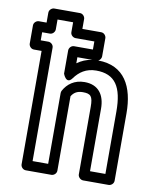

<svg xmlns="http://www.w3.org/2000/svg" viewBox="-88 -843 759 935"><g transform="rotate(10 291.5 -375.0)"><path d="M359 -563C368 -567 374 -577 374 -586V-676C374 -687 364 -701 349 -701H256V-750C256 -761 246 -775 231 -775H104C93 -775 79 -765 79 -750V-701H41C30 -701 16 -691 16 -676V-586C16 -575 26 -561 41 -561H79V0C79 11 89 25 104 25H231C242 25 256 15 256 0V-368C267 -386 283 -398 312 -398C351 -398 362 -387 362 -334V0C362 11 373 25 388 25H514C525 25 539 15 539 0V-333C539 -465 489 -562 359 -563ZM330 -561C301 -557 277 -546 256 -531V-561ZM312 -448C262 -448 228 -422 209 -387C207 -383 206 -379 206 -375V-25H129V-586C129 -601 115 -611 104 -611H66V-651H104C119 -651 129 -665 129 -676V-725H206V-676C206 -661 220 -651 231 -651H324V-611H231C216 -611 206 -597 206 -586V-471C206 -471 224 -419 251 -456C275 -489 308 -513 358 -513C452 -513 489 -455 489 -333V-25H413V-334C413 -402 381 -448 312 -448Z"/></g></svg>

Font: Asimov
Style: NarOu
Weight: 500
Designer: Google
Version: Version 2.000980; 2014